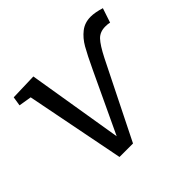

<svg xmlns="http://www.w3.org/2000/svg" viewBox="-130 -700 865 865"><g transform="rotate(-45 302.0 -267.5)"><path d="M604 -525 581 -456Q571 -459 553 -459Q519 -459 498.5 -437.5Q478 -416 450 -361L269 2H183L90 -471L29 -481L36 -525L165 -529L240 -73L375 -360Q406 -426 425.5 -460Q445 -494 472.5 -515.5Q500 -537 538 -537Q565 -537 604 -525Z"/></g></svg>

Font: Bitter Pro
Style: Italic
Weight: 400
Italic angle: -9°
Designer: Sol Matas, and Bitter project Authors
Foundry: Sol Matas
Version: Version 1.010